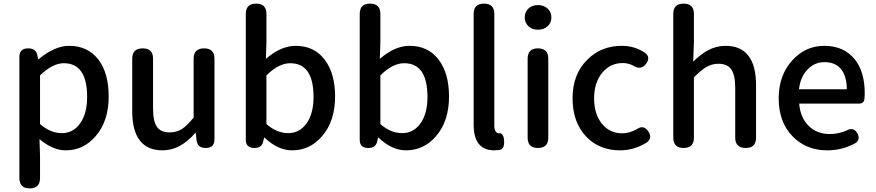

<svg xmlns="http://www.w3.org/2000/svg" viewBox="-20 -817 4836 1060"><path d="M144 223Q87 223 87 166V-163V-503Q87 -550 136 -550Q181 -550 187 -508L190 -490H193Q282 -564 362 -564Q465 -564 524 -487Q580 -413 580 -284Q580 -148 508 -65Q441 13 343 13Q271 13 198 -49L201 45V166Q201 223 144 223ZM321 -82Q383 -82 421 -134Q461 -188 461 -282Q461 -468 332 -468Q271 -468 201 -401V-266V-132Q259 -82 321 -82Z M878 13Q710 13 710 -204V-493Q710 -550 768 -550Q825 -550 825 -493V-218Q825 -147 846.5 -116.5Q868 -86 917 -86Q955 -86 985 -105Q1014 -124 1049 -168V-493Q1049 -550 1107 -550Q1164 -550 1164 -493V-275V-47Q1164 0 1115 0Q1070 0 1065 -44L1061 -83H1058Q975 13 878 13Z M1593 13Q1514 13 1441 -57H1438L1434 -39Q1427 0 1385 0Q1337 0 1337 -45V-398V-740Q1337 -797 1394 -797Q1451 -797 1451 -740V-586L1448 -492Q1531 -564 1612 -564Q1715 -564 1773 -487Q1830 -412 1830 -284Q1830 -148 1758 -65Q1691 13 1593 13ZM1571 -82Q1633 -82 1671 -134Q1711 -188 1711 -282Q1711 -468 1582 -468Q1519 -468 1451 -401V-266V-132Q1508 -82 1571 -82Z M2222 13Q2143 13 2070 -57H2067L2063 -39Q2056 0 2014 0Q1966 0 1966 -45V-398V-740Q1966 -797 2023 -797Q2080 -797 2080 -740V-586L2077 -492Q2160 -564 2241 -564Q2344 -564 2402 -487Q2459 -412 2459 -284Q2459 -148 2387 -65Q2320 13 2222 13ZM2200 -82Q2262 -82 2300 -134Q2340 -188 2340 -282Q2340 -468 2211 -468Q2148 -468 2080 -401V-266V-132Q2137 -82 2200 -82Z M2709 13Q2595 13 2595 -129V-740Q2595 -797 2652 -797Q2709 -797 2709 -740V-460V-123Q2709 -81 2737 -81Q2738 -81 2739 -81Q2747 -82 2753 -74Q2759 -66 2761 -57Q2771 5 2738 11Q2720 13 2709 13Z M2950 0Q2893 0 2893 -57V-493Q2893 -550 2950 -550Q3007 -550 3007 -493V-275V-57Q3007 0 2950 0ZM2950 -653Q2918 -653 2897.5 -672Q2877 -691 2877 -721Q2877 -751 2897.5 -770Q2918 -789 2950 -789Q2982 -789 3003 -770Q3024 -751 3024 -721Q3024 -691 3003 -672Q2982 -653 2950 -653Z M3404 13Q3289 13 3217 -62Q3141 -141 3141 -274.5Q3141 -408 3223 -488Q3299 -564 3413 -564Q3484 -564 3540 -526Q3574 -501 3547 -465Q3517 -426 3474 -456Q3446 -469 3418 -469Q3349 -469 3304.5 -415Q3260 -361 3260 -274Q3260 -187 3303 -134Q3346 -81 3415 -81Q3454 -81 3495 -103Q3534 -132 3561 -89Q3583 -55 3550 -30Q3481 13 3404 13Z M3754 0Q3697 0 3697 -57V-398V-740Q3697 -797 3754 -797Q3811 -797 3811 -740V-586L3807 -477Q3850 -518 3886 -538Q3934 -564 3985 -564Q4154 -564 4154 -346V-57Q4154 0 4097 0Q4039 0 4039 -57V-332Q4039 -403 4017 -434Q3995 -465 3946 -465Q3910 -465 3878 -446Q3851 -430 3811 -390V-57Q3811 0 3754 0Z M4547 13Q4432 13 4357 -63Q4279 -142 4279 -274Q4279 -403 4356 -486Q4429 -564 4530 -564Q4637 -564 4697 -492Q4754 -423 4754 -303Q4754 -288 4752 -268Q4748 -245 4723 -245H4570H4392Q4399 -167 4444.5 -122Q4490 -77 4562 -77Q4610 -77 4655 -97Q4693 -118 4714 -80Q4732 -45 4701 -26Q4630 13 4547 13ZM4391 -324H4523H4655Q4655 -396 4623.5 -435Q4592 -474 4532 -474Q4478 -474 4440 -435Q4399 -394 4391 -324Z"/></svg>

Font: GenSenRounded JP M
Style: Regular
Weight: 500
Version: Version 1.501;PS 1;hotconv 16.6.51;makeotf.lib2.5.65220